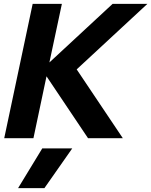

<svg xmlns="http://www.w3.org/2000/svg" viewBox="-20 -719 787 999"><path d="M150 -699H302L237 -394L566 -699H747L379 -358L619 0H438L222 -322L154 0H2ZM200 53H356L211 260H74Z"/></svg>

Font: Prompt Semibold
Style: Italic
Weight: 600
Italic angle: -12°
Designer: Katatrad Team
Foundry: CadsonDemak
Version: Version 1.000